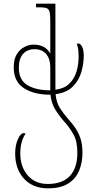

<svg xmlns="http://www.w3.org/2000/svg" viewBox="-20 -780 528 1050"><path d="M438 -475Q438 -432 425 -386.5Q412 -341 378.5 -307Q345 -273 284 -265Q288 -220 308 -188.5Q328 -157 354 -128Q374 -106 391.5 -81Q409 -56 420 -23Q431 10 431 56Q431 108 413 152.5Q395 197 353.5 223.5Q312 250 242 250Q160 250 111.5 197.5Q63 145 63 59Q63 14 78 -19Q93 -52 110 -52Q115 -52 120 -49Q91 -8 91 59Q91 132 131.5 179Q172 226 241 226Q322 226 362.5 182Q403 138 403 56Q403 -7 382 -44.5Q361 -82 334 -112Q307 -142 284 -178Q261 -214 256 -262Q166 -262 110.5 -298Q55 -334 55 -412Q55 -456 71.5 -483Q88 -510 113 -523Q138 -536 163 -536Q228 -536 255 -487V-658Q255 -694 252 -711.5Q249 -729 236.5 -734.5Q224 -740 199 -740H177V-760H283V-289Q332 -296 359.5 -323Q387 -350 398.5 -389Q410 -428 410 -471Q410 -490 408 -507Q406 -524 400 -541Q403 -542 408 -542Q420 -542 429 -524.5Q438 -507 438 -475ZM83 -410Q83 -342 130.5 -314Q178 -286 255 -286V-411Q255 -459 232 -485Q209 -511 169 -511Q130 -511 106.5 -485.5Q83 -460 83 -410Z"/></svg>

Font: Noto Serif Georgian SemiCondensed Thin
Style: Regular
Weight: 100
Width: 4
Designer: Monotype Design Team, Akaki Razmadze
Foundry: Google LLC
Version: Version 2.003; ttfautohint (v1.8.4.7-5d5b)